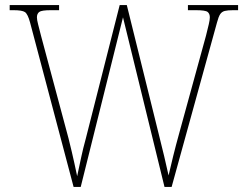

<svg xmlns="http://www.w3.org/2000/svg" viewBox="-20 -734 972 754"><path d="M98 -646Q89 -679 78 -686.5Q67 -694 33 -694H18V-714H212V-694H180Q143 -694 134 -687Q125 -680 125 -666Q125 -656 129.5 -639Q134 -622 141 -594L249 -191Q257 -160 262 -137.5Q267 -115 272 -93.5Q277 -72 283 -42Q292 -84 299 -117Q306 -150 317 -190L450 -714H478L603 -209Q615 -161 624.5 -121.5Q634 -82 642 -45Q649 -76 660 -120.5Q671 -165 683 -208L789 -594Q796 -622 800 -639Q804 -656 804 -666Q804 -680 795.5 -687Q787 -694 749 -694H718V-714H915V-694H896Q874 -694 862.5 -691Q851 -688 844.5 -678Q838 -668 832 -645L654 0H626L463 -666L297 0H269Z"/></svg>

Font: Noto Serif Tamil SemiCondensed Thin
Style: Italic
Weight: 100
Width: 4
Italic angle: -12°
Designer: Indian Type Foundry, Tom Grace, and the Monotype Design Team
Foundry: Monotype Imaging Inc.
Version: Version 2.003; ttfautohint (v1.8.4.7-5d5b)